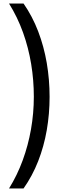

<svg xmlns="http://www.w3.org/2000/svg" viewBox="-20 -886 341 1084"><path d="M260 -339Q260 -243 244 -151Q228 -59 195.5 24Q163 107 113 178H31Q77 104 108 19.5Q139 -65 155 -156Q171 -247 171 -340Q171 -433 156 -524.5Q141 -616 110 -702.5Q79 -789 31 -866H113Q163 -794 195.5 -709Q228 -624 244 -530.5Q260 -437 260 -339Z"/></svg>

Font: Noto Sans Malayalam UI
Style: Regular
Weight: 400
Designer: Jelle Bosma - Monotype Design Team
Foundry: Monotype Imaging Inc.
Version: Version 2.104